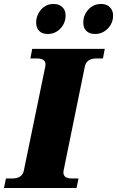

<svg xmlns="http://www.w3.org/2000/svg" viewBox="-45 -946 589 966"><path d="M137 -832Q137 -870 162 -898Q187 -926 225 -926Q253 -926 269 -910Q285 -894 285 -868Q285 -830 259 -802.5Q233 -775 195 -775Q167 -775 152 -790.5Q137 -806 137 -832ZM374 -832Q374 -870 399.5 -898Q425 -926 464 -926Q492 -926 508 -909.5Q524 -893 524 -868Q524 -830 497.5 -802.5Q471 -775 433 -775Q405 -775 389.5 -790.5Q374 -806 374 -832ZM-15 -48H16Q67 -48 75 -88L183 -612Q184 -616 184 -622Q184 -652 139 -652H108L117 -700H482L473 -652H442Q390 -652 382 -612L275 -88Q274 -84 274 -78Q274 -63 284.5 -55.5Q295 -48 319 -48H350L340 0H-25Z"/></svg>

Font: Taviraj Black
Style: Italic
Weight: 900
Italic angle: -12°
Designer: Katatrad Team
Foundry: CadsonDemak
Version: Version 1.001